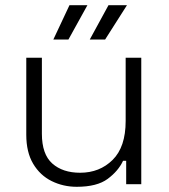

<svg xmlns="http://www.w3.org/2000/svg" viewBox="-20 -708 651 738"><path d="M81 -190V-486H141V-194Q141 -115 181 -79.5Q221 -44 288 -44Q363 -44 413 -93.5Q463 -143 463 -243V-486H523V0H465V-90H453Q435 -51 394 -20.5Q353 10 275 10Q223 10 178.5 -12Q134 -34 107.5 -78.5Q81 -123 81 -190ZM325 -556 397 -688H468L384 -556ZM185 -556 247 -688H316L243 -556Z"/></svg>

Font: Space 7353
Style: Regular
Weight: 400
Designer: Christine Claussen + Ruben Lyon  (Space 7353)
Version: Version 1.000;FEAKit 1.0